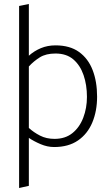

<svg xmlns="http://www.w3.org/2000/svg" viewBox="-20 -726 548 965"><path d="M259 -498Q331 -498 377 -465Q423 -432 445.5 -374Q468 -316 468 -240Q468 -168 444 -110.5Q420 -53 372 -20Q324 13 252 13Q218 13 184 -1.5Q150 -16 125 -33V208L76 219V-696L125 -706V-446Q152 -470 185.5 -484Q219 -498 259 -498ZM254 -28Q308 -28 344 -57Q380 -86 398.5 -134.5Q417 -183 417 -239Q417 -299 400 -348.5Q383 -398 348.5 -427.5Q314 -457 259 -457Q211 -457 180.5 -438Q150 -419 125 -392V-83Q149 -61 181 -44.5Q213 -28 254 -28Z"/></svg>

Font: Catamaran Thin Thin
Style: Regular
Weight: 250
Version: Version 2.000